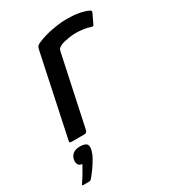

<svg xmlns="http://www.w3.org/2000/svg" viewBox="-200 -564 751 842"><g transform="rotate(-30 175.5 -143.5)"><path d="M271 -477Q337 -477 377 -459Q384 -456 385 -453Q386 -450 384 -445L362 -399Q360 -393 356.5 -392Q353 -391 348 -393Q332 -399 311.5 -401.5Q291 -404 275 -404Q259 -404 243 -401.5Q227 -399 215 -396Q203 -393 197 -390Q191 -387 185.5 -383Q180 -379 177 -365L102 -14Q99 -5 96 -2.5Q93 0 87 0H19Q16 0 13.5 -2Q11 -4 13 -12L99 -418Q102 -433 107 -438Q112 -443 122 -447Q154 -461 196 -469Q238 -477 271 -477ZM79 73Q76 89 64.5 110Q53 131 38.5 151Q24 171 12 185Q7 190 3 190Q-4 190 -13.5 190Q-23 190 -31 190Q-34 189 -33.5 187.5Q-33 186 -29 179Q-20 167 -7 145Q6 123 14 108Q-2 107 -6.5 96Q-11 85 -9 74Q-6 57 6.5 46.5Q19 36 43 36Q63 36 73.5 43.5Q84 51 79 73Z"/></g></svg>

Font: Glory Thin Medium
Style: Italic
Weight: 500
Italic angle: -12°
Version: Version 1.011